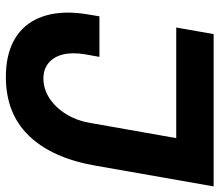

<svg xmlns="http://www.w3.org/2000/svg" viewBox="-98 -698 765 670"><g transform="rotate(-90 285.0 -362.5)"><path d="M352 -725Q425.5 -725 475.8 -698.8Q526 -672.5 551.2 -623.8Q576.5 -575 576.5 -508.5Q576.5 -475 569.5 -434.5L563.5 -398.5H422L431 -448.5Q434.5 -469 434.5 -488.5Q434.5 -538 410.8 -566Q387 -594 347 -594Q309.5 -594 277 -572.5Q244.5 -551 222 -514.2Q199.5 -477.5 192 -433.5L138.5 -130.5H524.5L501.5 0H-30L43 -415.5Q69.5 -564.5 147 -644.8Q224.5 -725 352 -725Z"/></g></svg>

Font: JuliaMono ExtraBold
Style: Italic
Weight: 800
Italic angle: -9°
Monospace: yes
Designer: cormullion
Foundry: corm
Version: Version 0.057; ttfautohint (v1.8.4)